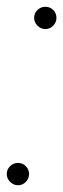

<svg xmlns="http://www.w3.org/2000/svg" viewBox="-25 -553 187 568"><path d="M28 -5Q15 -5 5 -15Q-5 -25 -5 -38Q-5 -52 5 -61.5Q15 -71 28 -71Q42 -71 51.5 -61.5Q61 -52 61 -38Q61 -25 51.5 -15Q42 -5 28 -5ZM109 -467Q96 -467 86 -477Q76 -487 76 -500Q76 -514 86 -523.5Q96 -533 109 -533Q123 -533 132.5 -523.5Q142 -514 142 -500Q142 -487 132.5 -477Q123 -467 109 -467Z"/></svg>

Font: DM Sans 10pt Thin
Style: Italic
Weight: 250
Italic angle: -10°
Version: Version 4.004;gftools[0.9.30]